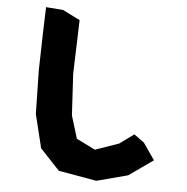

<svg xmlns="http://www.w3.org/2000/svg" viewBox="-53 -772 842 863"><g transform="rotate(5 367.5 -341.0)"><path d="M120.1 -719.7 116.2 -597.7 112.3 -433.6 116.2 -237.3 153.3 -85.9 241.2 7.8 413.1 38.1 553.7 1 663.1 -76.2 611.3 -151.4 565.4 -184.6 501 -137.7 394.5 -100.6 309.6 -142.6 278.3 -245.1 267.6 -432.6 275.4 -674.8 197.3 -713.9Z"/></g></svg>

Font: MaokenAssortedSans-TC
Style: Regular
Weight: 500
Version: Version 0.83